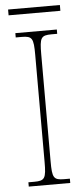

<svg xmlns="http://www.w3.org/2000/svg" viewBox="-57 -858 389 890"><g transform="rotate(-5 137.5 -413.0)"><path d="M16 -799H257V-826H16ZM40 0H233V-20H207C157 -20 151 -31 151 -108V-606C151 -683 157 -694 207 -694H233V-714H40V-694H67C117 -694 123 -683 123 -606V-108C123 -31 117 -20 67 -20H40Z"/></g></svg>

Font: Noto Serif Devanagari Condensed Thin
Style: Regular
Weight: 100
Width: 3
Designer: Universal Thirst, Indian Type Foundry and the Monotype Design Team
Foundry: Monotype Imaging Inc.
Version: Version 2.004